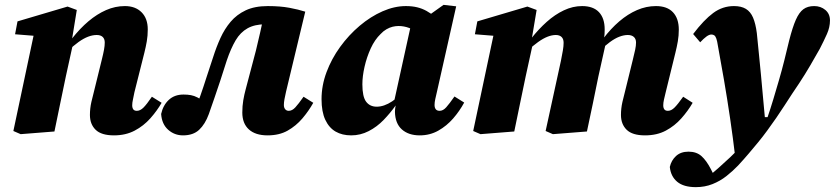

<svg xmlns="http://www.w3.org/2000/svg" viewBox="-20 -541 3435 790"><path d="M65 11 35 -2 124 -422 179 -389 42 -400 52 -453 258 -514 296 -500 274 -365 280 -359 251 -227Q239 -171 227.5 -114Q216 -57 204 0ZM449 16Q397 16 373.5 -7Q350 -30 350 -68Q350 -95 356 -121.5Q362 -148 368 -170L399 -296Q405 -320 408 -336.5Q411 -353 411 -366Q411 -381 402.5 -389Q394 -397 378 -397Q361 -397 342.5 -390Q324 -383 303 -368Q282 -353 257 -329L254 -382H276Q309 -424 344 -453.5Q379 -483 416.5 -499.5Q454 -516 494 -516Q537 -516 562.5 -490.5Q588 -465 588 -420Q588 -394 584 -371Q580 -348 574 -324L533 -161Q530 -145 527 -131.5Q524 -118 524 -108Q524 -97 528.5 -91Q533 -85 543 -85Q557 -85 570.5 -98.5Q584 -112 605 -143L645 -118Q626 -85 598.5 -54Q571 -23 534 -3.5Q497 16 449 16Z M733 16Q698 16 672 -7Q646 -30 643 -72Q651 -108 674.5 -130Q698 -152 735 -152Q752 -152 765.5 -149.5Q779 -147 792.5 -140Q806 -133 822 -122L840 -109L801 -58L778 -77Q792 -112 804.5 -147.5Q817 -183 829.5 -222.5Q842 -262 857 -306Q870 -347 887 -384.5Q904 -422 929 -451.5Q954 -481 991 -498.5Q1028 -516 1082 -516Q1133 -516 1170.5 -509Q1208 -502 1236 -493L1157 -164Q1153 -147 1150.5 -133Q1148 -119 1148 -109Q1148 -98 1153.5 -91.5Q1159 -85 1168 -85Q1182 -85 1195 -99Q1208 -113 1229 -143L1269 -118Q1250 -84 1224 -53.5Q1198 -23 1163.5 -3.5Q1129 16 1081 16Q1031 16 1004 -8.5Q977 -33 977 -78Q977 -105 981 -128.5Q985 -152 991 -174L1033 -333Q1042 -370 1050.5 -407.5Q1059 -445 1067 -483L1126 -435Q1114 -438 1100 -439.5Q1086 -441 1071 -441Q1028 -441 998.5 -424.5Q969 -408 949.5 -375Q930 -342 913 -292Q899 -247 886.5 -209.5Q874 -172 862.5 -138.5Q851 -105 839 -71Q824 -30 799.5 -7Q775 16 733 16Z M1425 16Q1388 16 1361 0.5Q1334 -15 1318.5 -48Q1303 -81 1303 -133Q1303 -189 1323.5 -244Q1344 -299 1379.5 -348Q1415 -397 1460 -435Q1505 -473 1554 -494.5Q1603 -516 1650 -516Q1676 -516 1696.5 -511Q1717 -506 1735 -496Q1753 -486 1770 -472L1709 -399Q1685 -418 1663.5 -426Q1642 -434 1620 -434Q1608 -434 1595.5 -431Q1583 -428 1570 -420.5Q1557 -413 1546 -401Q1522 -378 1505.5 -342Q1489 -306 1480 -266.5Q1471 -227 1471 -194Q1471 -143 1486.5 -122.5Q1502 -102 1530 -102Q1545 -102 1561 -107.5Q1577 -113 1593.5 -124Q1610 -135 1627 -151L1630 -107H1608Q1586 -76 1558.5 -47.5Q1531 -19 1497 -1.5Q1463 16 1425 16ZM1707 16Q1661 16 1633.5 -8.5Q1606 -33 1605 -81Q1605 -86 1605.5 -90Q1606 -94 1606.5 -98.5Q1607 -103 1608 -107H1598L1673 -448L1704 -449L1805 -521L1857 -515L1778 -164Q1774 -147 1771 -133.5Q1768 -120 1768 -109Q1768 -98 1773 -91.5Q1778 -85 1789 -85Q1803 -85 1816 -99.5Q1829 -114 1850 -144L1890 -119Q1871 -84 1844.5 -53.5Q1818 -23 1783.5 -3.5Q1749 16 1707 16Z M1957 11 1927 -2 2016 -422 2071 -389 1934 -400 1944 -453 2150 -514 2188 -500 2165 -363 2173 -364 2143 -227Q2131 -171 2119.5 -114Q2108 -57 2096 0ZM2255 11 2225 -2 2288 -291Q2293 -316 2296 -333.5Q2299 -351 2299 -365Q2299 -381 2290.5 -389Q2282 -397 2267 -397Q2251 -397 2233 -390Q2215 -383 2194 -368Q2173 -353 2148 -330L2144 -383H2166Q2196 -421 2229.5 -451Q2263 -481 2300 -498.5Q2337 -516 2375 -516Q2421 -516 2444.5 -491Q2468 -466 2468 -420Q2468 -399 2466 -387Q2464 -375 2461 -361H2472L2442 -226Q2431 -170 2419 -113.5Q2407 -57 2395 0ZM2634 16Q2582 16 2558.5 -7Q2535 -30 2535 -68Q2535 -95 2541 -121.5Q2547 -148 2553 -170L2584 -296Q2590 -320 2593.5 -336.5Q2597 -353 2597 -366Q2597 -381 2588 -389Q2579 -397 2563 -397Q2547 -397 2528.5 -390Q2510 -383 2489 -367.5Q2468 -352 2443 -328L2439 -382H2462Q2493 -423 2528 -453Q2563 -483 2601 -499.5Q2639 -516 2679 -516Q2725 -516 2749 -490.5Q2773 -465 2773 -419Q2773 -394 2769 -371Q2765 -348 2759 -324L2719 -161Q2715 -145 2712 -131.5Q2709 -118 2709 -108Q2709 -97 2713.5 -91Q2718 -85 2728 -85Q2742 -85 2755.5 -98.5Q2769 -112 2791 -143L2830 -118Q2811 -85 2783.5 -54Q2756 -23 2719.5 -3.5Q2683 16 2634 16Z M2843 229Q2793 229 2766.5 207Q2740 185 2736 146Q2742 119 2761.5 101Q2781 83 2813 83Q2846 83 2866.5 101.5Q2887 120 2905 155L2917 179H2902H2918H2902Q2916 168 2938 148.5Q2960 129 2984.5 106Q3009 83 3028 61Q3055 32 3082 4Q3109 -24 3136 -52Q3150 -93 3162 -133Q3174 -173 3185.5 -212.5Q3197 -252 3207 -292Q3217 -332 3227 -374Q3241 -429 3254.5 -459.5Q3268 -490 3285.5 -503Q3303 -516 3330 -516Q3357 -516 3376 -500Q3395 -484 3395 -457Q3395 -429 3382.5 -401Q3370 -373 3353 -340Q3335 -308 3314 -272Q3293 -236 3268 -198Q3255 -179 3239.5 -155.5Q3224 -132 3208 -107Q3192 -82 3174 -56Q3156 -30 3137 -4Q3118 22 3099 45Q3080 68 3060.5 91Q3041 114 3017 140Q2995 163 2969 183.5Q2943 204 2911.5 216.5Q2880 229 2843 229ZM3006 112Q2996 27 2984 -54.5Q2972 -136 2959 -211.5Q2946 -287 2934 -352Q2931 -372 2927.5 -382Q2924 -392 2919 -395.5Q2914 -399 2907 -399Q2898 -399 2886.5 -390.5Q2875 -382 2861 -367L2832 -401Q2876 -459 2914.5 -487.5Q2953 -516 3000 -516Q3030 -516 3049 -504.5Q3068 -493 3078.5 -468.5Q3089 -444 3094 -405Q3098 -363 3102.5 -320Q3107 -277 3111 -233.5Q3115 -190 3119 -146Q3123 -102 3127 -59H3161Z"/></svg>

Font: Source Serif 4 ExtraBold
Style: Italic
Weight: 800
Italic angle: -12°
Designer: Frank Grießhammer
Foundry: Adobe Systems Incorporated
Version: Version 4.004;hotconv 1.0.116;makeotfexe 2.5.65601